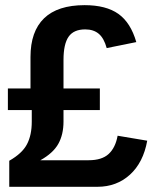

<svg xmlns="http://www.w3.org/2000/svg" viewBox="-20 -718 596 738"><path d="M545.9 -177.2Q530.8 -93.3 479.5 -46.6Q428.2 0 354.5 0H15.6V-100.1Q65.4 -128.4 83.7 -163.6Q102.1 -198.7 102.1 -250V-294.9H10.3V-377.9H97.2V-499Q97.2 -597.2 149.4 -647.7Q201.7 -698.2 305.2 -698.2Q387.7 -698.2 435.1 -664.6Q482.4 -630.9 503.9 -556.2L390.1 -533.2Q379.9 -570.8 359.9 -587.9Q339.8 -605 307.6 -605Q263.2 -605 243.7 -576.9Q224.1 -548.8 224.1 -487.8V-377.9H363.8V-294.9H224.1V-251Q224.1 -200.7 204.1 -165Q184.1 -129.4 135.3 -102.1H320.8Q371.6 -102.1 397.7 -126.2Q423.8 -150.4 432.1 -196.3Z"/></svg>

Font: Arial
Style: Bold
Weight: 700
Designer: Steve Matteson
Foundry: Ascender Corporation
Version: Version 2.00.3